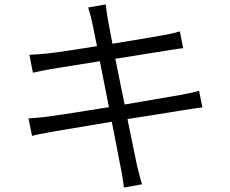

<svg xmlns="http://www.w3.org/2000/svg" viewBox="-20 -807 1040 869"><path d="M109 -271 125 -192C147 -198 174 -203 212 -210L486 -256L526 -50C533 -21 536 9 541 42L623 27C614 -1 606 -34 599 -63L557 -268L808 -308C846 -314 876 -319 896 -321L881 -396C861 -390 834 -384 795 -377L544 -334L502 -541L741 -579C767 -583 795 -588 809 -589L794 -665C778 -660 755 -654 726 -649C682 -641 588 -625 489 -609L468 -719C465 -741 460 -768 459 -787L379 -773C385 -753 392 -731 397 -706L419 -598C324 -583 235 -569 195 -565C163 -562 137 -560 113 -559L129 -478C157 -484 180 -489 208 -494L432 -530L473 -322C357 -303 246 -286 195 -279C169 -276 132 -272 109 -271Z"/></svg>

Font: ChiuKong Gothic MN Normal
Style: Regular
Weight: 350
Designer: Ryoko NISHIZUKA 西塚涼子 (kana, bopomofo & ideographs); Paul D. Hunt (Latin, Greek & Cyrillic); Sandoll Communications 산돌커뮤니
Foundry: Adobe
Version: Version 1.300